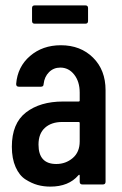

<svg xmlns="http://www.w3.org/2000/svg" viewBox="-20 -685 453 713"><path d="M297 -665Q307 -665 307 -655V-607Q307 -597 297 -597H109Q99 -597 99 -607V-655Q99 -665 109 -665ZM206 -517Q279 -517 325.5 -471Q372 -425 372 -350V-10Q372 0 362 0H286Q276 0 276 -10V-32Q276 -39 271 -34Q235 8 167 8Q142 8 120 2Q98 -4 75 -18.5Q52 -33 38 -64.5Q24 -96 24 -140Q24 -227 76.5 -267.5Q129 -308 214 -308H272Q276 -308 276 -312V-341Q276 -382 255.5 -408Q235 -434 204 -434Q179 -434 162 -417Q145 -400 142 -373Q142 -363 132 -363H50Q40 -363 40 -373Q45 -437 91.5 -477Q138 -517 206 -517ZM189 -76Q224 -76 250 -98Q276 -120 276 -160V-228Q276 -232 272 -232H211Q171 -232 147 -210.5Q123 -189 123 -148Q123 -76 189 -76Z"/></svg>

Font: Barlow Condensed Medium
Style: Regular
Weight: 500
Width: 3
Designer: Jeremy Tribby
Foundry: Tribby Type
Version: Version 1.422;hotconv 1.0.109;makeotfexe 2.5.65596